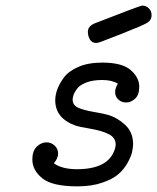

<svg xmlns="http://www.w3.org/2000/svg" viewBox="-20 -659 560 684"><path d="M95.2 -90.8Q95.2 -121.6 111.1 -136.7Q127 -151.9 146 -151.9Q162.1 -151.9 174.6 -140.4Q187 -128.9 187 -112.1Q187 -95.2 171.9 -77.1Q201.7 -56.2 253.9 -56.2Q366.7 -56.2 389.2 -127.9Q392.1 -136.7 392.1 -144Q392.1 -168 368.7 -180.4Q345.2 -192.9 302 -200.4Q258.8 -208 251 -210.9Q176.8 -236.8 176.8 -301.8Q176.8 -318.8 183.3 -338.4Q189.9 -357.9 206.5 -381.3Q223.1 -404.8 258.5 -420.4Q293.9 -436 344.2 -436Q415 -436 445.6 -409.4Q476.1 -382.8 476.1 -350.1Q476.1 -321.3 461.4 -307.6Q446.8 -293.9 429.2 -293.9Q413.1 -293.9 401.6 -304.4Q390.1 -314.9 390.1 -331.1Q390.1 -345.2 399.9 -360.8Q378.9 -374 344.2 -374Q310.1 -374 287.1 -365Q264.2 -356 254.6 -343Q245.1 -330.1 241.9 -320.6Q238.8 -311 238.8 -304.2Q238.8 -285.2 256.8 -276.1Q274.9 -267.1 313 -260.5Q351.1 -253.9 363.8 -250Q397.9 -240.2 426 -214.1Q454.1 -188 454.1 -146Q454.1 -132.8 450.4 -116.9Q446.8 -101.1 434.3 -78.6Q421.9 -56.2 401.9 -38.6Q381.8 -21 344 -8.1Q306.2 4.9 255.9 4.9Q166 4.9 130.6 -23.9Q95.2 -52.7 95.2 -90.8ZM293 -545.9Q293 -564.9 315.9 -575.2Q480 -639.2 486.8 -639.2Q500 -639.2 510 -629.6Q520 -620.1 520 -605Q520 -586.9 503.9 -577.4Q487.8 -567.9 412.1 -538.1Q371.1 -522 345.2 -512.2Q331.1 -506.3 323.2 -505.9Q307.1 -505.9 300 -518.8Q293 -531.7 293 -545.9Z"/></svg>

Font: CMU Typewriter Text Variable Width
Style: Italic
Weight: 500
Italic angle: -14.04°
Version: Version 0.7.0